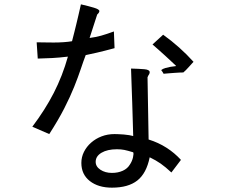

<svg xmlns="http://www.w3.org/2000/svg" viewBox="-20 -762 1040 885"><path d="M660 -406 665 -119Q710 -105 747.5 -81Q785 -57 814 -25L770 33Q742 7 720.5 -8Q699 -23 670 -37Q655 37 613 70Q571 103 496 103Q433 103 394 72.5Q355 42 355 -11Q355 -38 367 -62Q379 -86 400 -104.5Q421 -123 448.5 -133.5Q476 -144 508 -144Q515 -144 526.5 -143.5Q538 -143 551 -142Q564 -141 575.5 -139Q587 -137 594 -135Q593 -163 592 -203.5Q591 -244 589.5 -287.5Q588 -331 586.5 -373Q585 -415 584 -446Q621 -445 645 -443Q669 -441 670 -430Q670 -425 668 -421Q666 -418 664 -414.5Q662 -411 660 -406ZM505 -617 508 -540Q460 -527 427.5 -519.5Q395 -512 375 -508Q364 -479 352 -443Q340 -407 322 -362Q304 -317 276.5 -263Q249 -209 207 -144L129 -178Q188 -256 228 -334Q268 -412 293 -501Q251 -496 220.5 -494.5Q190 -493 154 -492L149 -567Q162 -567 183 -566.5Q204 -566 227 -566Q250 -566 272.5 -567.5Q295 -569 312 -572Q318 -595 322.5 -613Q327 -631 331.5 -649.5Q336 -668 341 -689.5Q346 -711 353 -742Q388 -734 413 -726.5Q438 -719 438 -711Q438 -704 428 -695L393 -587Q408 -589 420.5 -591.5Q433 -594 446 -597.5Q459 -601 473.5 -606Q488 -611 505 -617ZM683 -557 732 -602Q810 -546 872 -477Q871 -476 865 -469.5Q859 -463 851.5 -454.5Q844 -446 836.5 -438.5Q829 -431 825 -428Q818 -428 807 -427.5Q796 -427 783 -426Q770 -425 757 -424Q744 -423 734 -422Q734 -423 729.5 -430Q725 -437 723 -439Q730 -445 742.5 -448.5Q755 -452 766 -454Q777 -456 785 -456.5Q793 -457 791 -459Q781 -468 768 -480.5Q755 -493 740.5 -506Q726 -519 711 -532.5Q696 -546 683 -557ZM579 -4Q589 -19 593 -36.5Q597 -54 594 -60Q568 -68 553 -71Q538 -74 519 -74Q475 -74 448 -58Q421 -42 421 -16Q421 6 443 20.5Q465 35 496 35Q524 35 546 25Q568 15 579 -4Z"/></svg>

Font: D2Coding
Style: Regular
Weight: 400
Monospace: yes
Designer: Yong-Rak Park; Jeong-Hwan Yoon; Sang-Min Lee;
Foundry: NHN Corporation
Version: Version 1.3.2; Build 20180524